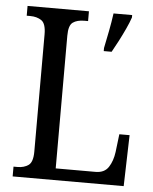

<svg xmlns="http://www.w3.org/2000/svg" viewBox="-52 -758 640 801"><g transform="rotate(5 268.0 -357.0)"><path d="M31 0V-41H48Q75 -41 93.5 -54Q112 -67 112 -111V-602Q112 -647 93 -660Q74 -673 46 -673H31V-714H288V-673H272Q242 -673 224.5 -660.5Q207 -648 207 -605V-49H374Q411 -49 428 -75Q445 -101 450 -139L459 -214H502L496 0ZM364 -567Q371 -601 378.5 -639Q386 -677 391 -714H469V-704Q462 -683 449.5 -656Q437 -629 423 -602Q409 -575 397 -554H364Z"/></g></svg>

Font: Noto Serif Georgian Condensed
Style: Regular
Weight: 400
Width: 3
Designer: Monotype Design Team, Akaki Razmadze
Foundry: Google LLC
Version: Version 2.003; ttfautohint (v1.8.4.7-5d5b)